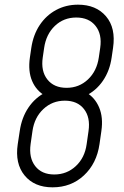

<svg xmlns="http://www.w3.org/2000/svg" viewBox="-20 -786 530 822"><path d="M205 16Q127 16 85.2 -35Q43.5 -86 56 -169L64.5 -225Q73 -283 102 -325.8Q131 -368.5 176 -391L175 -375Q135.5 -397 117.5 -439.2Q99.5 -481.5 108 -540L114 -581Q122.5 -637.5 150.2 -679Q178 -720.5 220.2 -743.2Q262.5 -766 314 -766Q391.5 -766 434 -716Q476.5 -666 464 -581L458 -540Q450 -483 420.5 -440Q391 -397 345 -375L348 -391Q386.5 -368.5 404.5 -325.8Q422.5 -283 414 -225L406 -169Q394 -86 339.2 -35Q284.5 16 205 16ZM212.5 -39Q266 -39 304.5 -74.8Q343 -110.5 351 -169L359 -225Q367.5 -283.5 339.5 -319.2Q311.5 -355 257.5 -355Q204 -355 165.8 -319.2Q127.5 -283.5 119 -225L111 -169Q103 -110.5 130.8 -74.8Q158.5 -39 212.5 -39ZM265 -410Q318.5 -410 356.5 -445.8Q394.5 -481.5 403 -540L409 -581Q417.5 -639.5 389 -675.2Q360.5 -711 306.5 -711Q252.5 -711 215 -675.2Q177.5 -639.5 169 -581L163 -540Q154.5 -481.5 182.8 -445.8Q211 -410 265 -410Z"/></svg>

Font: Mohave Light Light
Style: Italic
Weight: 300
Italic angle: -8°
Version: Version 2.003